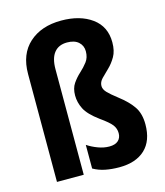

<svg xmlns="http://www.w3.org/2000/svg" viewBox="-115 -852 816 949"><g transform="rotate(-15 293.0 -377.5)"><path d="M504 -596Q504 -552 487.5 -523.5Q471 -495 450 -475Q429 -455 412.5 -438Q396 -421 396 -401Q396 -384 411.5 -367.5Q427 -351 462 -324Q509 -288 533 -252.5Q557 -217 557 -162Q557 -78 510 -34Q463 10 378 10Q340 10 307 3.5Q274 -3 246 -19V-140Q270 -124 299.5 -113Q329 -102 357 -102Q387 -102 402.5 -116Q418 -130 418 -154Q418 -178 403.5 -197Q389 -216 345 -247Q292 -286 275 -320Q258 -354 258 -389Q258 -426 274.5 -450Q291 -474 312 -493Q333 -512 349.5 -533.5Q366 -555 366 -587Q366 -616 345.5 -634.5Q325 -653 287 -653Q244 -653 221 -624.5Q198 -596 198 -540V0H61V-552Q61 -654 123 -709.5Q185 -765 287 -765Q383 -765 443.5 -721Q504 -677 504 -596Z"/></g></svg>

Font: Noto Sans Khmer UI Condensed
Style: Bold
Weight: 700
Width: 3
Designer: Danh Hong and the Monotype Design Team
Foundry: Monotype Imaging Inc.
Version: Version 2.002; ttfautohint (v1.8.4.7-5d5b)